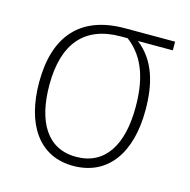

<svg xmlns="http://www.w3.org/2000/svg" viewBox="-85 -613 700 707"><g transform="rotate(15 265.0 -259.5)"><path d="M253 10C385 10 458 -93 458 -257C458 -356 436 -441 365 -496H498V-529H307C139 -529 53 -433 53 -256C53 -97 122 10 253 10ZM255 -25C143 -25 92 -118 92 -256C92 -412 161 -496 300 -496H326C399 -441 420 -355 420 -258C420 -114 365 -25 255 -25Z"/></g></svg>

Font: Noto Sans SemiCondensed ExtraLight
Style: Regular
Weight: 200
Width: 4
Designer: Monotype Design Team
Foundry: Monotype Imaging Inc.
Version: Version 2.013